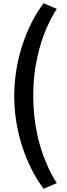

<svg xmlns="http://www.w3.org/2000/svg" viewBox="-20 -895 411 1175"><path d="M327.5 225.5C305 192 282.5 149 260.5 96.5C216 -9 183.5 -147 183.5 -307C183.5 -390.5 191 -467 206.5 -536C221.5 -605 240 -665.5 262.5 -717C285 -768.5 306.5 -810 327.5 -840.5L247 -875C168.5 -774 67 -565.5 67 -307C67 -49 168.5 157.5 247 260Z"/></svg>

Font: Spartan SemiBold
Style: Regular
Weight: 600
Designer: Matt Bailey, Mirko Velimirovic
Foundry: Matt Bailey
Version: Version 1.003